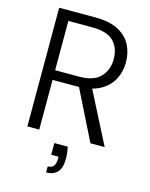

<svg xmlns="http://www.w3.org/2000/svg" viewBox="-134 -784 852 1094"><g transform="rotate(15 291.5 -237.0)"><path d="M76 0V-700H292Q373 -700 424.5 -673Q476 -646 500 -600.5Q524 -555 524 -497Q524 -441 499 -394.5Q474 -348 421.5 -320.5Q369 -293 287 -293H146V0ZM448 0 291 -315H371L532 0ZM146 -350H287Q373 -350 412.5 -391.5Q452 -433 452 -497Q452 -563 413.5 -602Q375 -641 286 -641H146ZM247 226V190Q271 190 281.5 176Q292 162 292 135V121H249V52H328Q332 70 334 87.5Q336 105 336 119Q336 177 312 201.5Q288 226 247 226Z"/></g></svg>

Font: DM Sans 24pt Light
Style: Regular
Weight: 300
Designer: Colophon Foundry, Jonny Pinhorn
Foundry: Colophon Foundry
Version: Version 4.004;gftools[0.9.30]